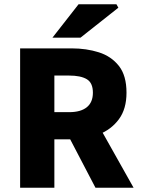

<svg xmlns="http://www.w3.org/2000/svg" viewBox="-20 -877 662 897"><path d="M74 0V-651H315Q384 -651 442 -632.5Q500 -614 535.5 -569Q571 -524 571 -444Q571 -368 535.5 -320Q500 -272 442 -249Q384 -226 315 -226H234V0ZM234 -353H303Q357 -353 385.5 -376Q414 -399 414 -444Q414 -490 385.5 -507Q357 -524 303 -524H234ZM426 0 286 -268 395 -372 604 0ZM225 -701 347 -857H524L533 -841L356 -701Z"/></svg>

Font: Source Sans 3 ExtraBold
Style: Regular
Weight: 800
Designer: Paul D. Hunt
Foundry: Adobe
Version: Version 3.052;hotconv 1.1.0;makeotfexe 2.6.0